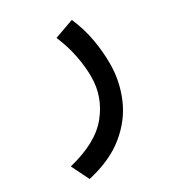

<svg xmlns="http://www.w3.org/2000/svg" viewBox="-139 -337 620 683"><g transform="rotate(-30 171.0 4.0)"><path d="M258.8 -257.3Q280.3 -208 289.6 -156.5Q298.8 -105 298.8 -55.2Q298.8 16.1 271.2 81.3Q243.7 146.5 184.6 194.8Q125.5 243.2 30.8 264.6L-4.9 192.4Q113.8 163.6 165.8 98.6Q217.8 33.7 217.8 -47.4Q217.8 -89.8 208.7 -135.7Q199.7 -181.6 179.7 -229Z"/></g></svg>

Font: Vazir FD-UI
Style: Regular-FD-UI
Weight: 400
Designer: Saber Rastikerdar
Foundry: Saber Rastikerdar
Version: Version 30.1.0